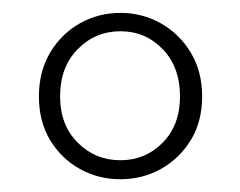

<svg xmlns="http://www.w3.org/2000/svg" viewBox="-20 -759 376 301"><path d="M168.9 -507.8Q208 -507.8 235.1 -535.4Q262.2 -563 262.2 -607.9Q262.2 -653.8 235.1 -681.9Q208 -710 168.9 -710Q129.4 -710 101.8 -681.9Q74.2 -653.8 74.2 -607.9Q74.2 -563 101.8 -535.4Q129.4 -507.8 168.9 -507.8ZM168.9 -478Q134.3 -478 105.2 -494.1Q76.2 -510.3 58.6 -539.3Q41 -568.4 41 -607.9Q41 -647 58.6 -676.5Q76.2 -706.1 105.2 -722.4Q134.3 -738.8 168.9 -738.8Q203.1 -738.8 232.2 -722.4Q261.2 -706.1 279.1 -676.5Q296.9 -647 296.9 -607.9Q296.9 -568.4 279.1 -539.3Q261.2 -510.3 232.2 -494.1Q203.1 -478 168.9 -478Z"/></svg>

Font: Source Han Serif TW ExtraLight
Style: Regular
Weight: 250
Designer: Ryoko NISHIZUKA Ë•øÂ°öÊ∂ºÂ≠ê (kana & ideographs); Frank Grie√ühammer (Latin, Greek & Cyrillic); Wenlong ZHANG Âº†ÊñáÈæô 
Foundry: Adobe
Version: Version 2.003;hotconv 1.1.1;makeotfexe 2.6.0